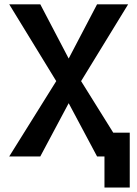

<svg xmlns="http://www.w3.org/2000/svg" viewBox="-20 -713 626 875"><path d="M456.1 141.6H571.3V-108.4H496.1L349.6 -343.3L564 -693.4H422.4L293 -446.3L163.6 -693.4H22L236.3 -343.3L22 0H163.6L293 -242.7L422.4 0H456.1Z"/></svg>

Font: Cascadia Code NF SemiBold
Style: Regular
Weight: 600
Monospace: yes
Designer: Aaron Bell
Foundry: Saja Typeworks
Version: Version 2404.023